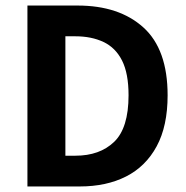

<svg xmlns="http://www.w3.org/2000/svg" viewBox="-20 -673 672 693"><path d="M79 0V-653H260Q410 -653 497.5 -574Q585 -495 585 -329Q585 -218 545.5 -145Q506 -72 435 -36Q364 0 268 0ZM216 -111H252Q340 -111 392 -161Q444 -211 444 -329Q444 -408 420.5 -454.5Q397 -501 353.5 -521.5Q310 -542 252 -542H216Z"/></svg>

Font: Assistant
Style: Bold
Weight: 700
Designer: Hebrew By Ben Nathan, Latin by Paul Hunt
Version: Version 3.000